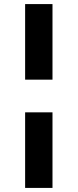

<svg xmlns="http://www.w3.org/2000/svg" viewBox="-20 -720 380 940"><path d="M103 200V-170H237V200ZM103 -330V-700H237V-330Z"/></svg>

Font: Golos Text VF
Style: Regular
Weight: 400
Designer: A.Korolkova, Vitaly Kuzmin
Foundry: ParaType Ltd
Version: Version 2.003